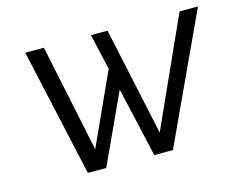

<svg xmlns="http://www.w3.org/2000/svg" viewBox="-76 -613 903 726"><g transform="rotate(-15 375.0 -250.0)"><path d="M678 -500H750L518 0H445L383 -273L257 0H185L74 -500H147L235 -79L363 -360L331 -500H396L487 -77Z"/></g></svg>

Font: Orkney Light
Style: LightItalic
Weight: 300
Designer: Samuel Oakes and Alfredo Marco Pradil
Foundry: Alfredo Marco Pradil
Version: 1.0; ttfautohint (v1.5)